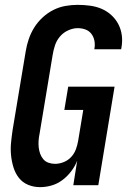

<svg xmlns="http://www.w3.org/2000/svg" viewBox="-20 -763 540 791"><path d="M145 8Q119 8 96 -1.5Q73 -11 58 -30Q43 -49 35.5 -73.5Q28 -98 25.5 -123.5Q23 -149 25.5 -175Q28 -201 32 -228L86 -552Q90 -577 98.5 -602Q107 -627 121 -649.5Q135 -672 155.5 -691Q176 -710 200 -722Q224 -734 249.5 -738.5Q275 -743 300 -743Q326 -743 351.5 -739.5Q377 -736 399 -726.5Q421 -717 439 -700.5Q457 -684 468 -662.5Q479 -641 482 -616Q485 -591 480 -565L479 -560H368L369 -562Q372 -579 369 -595Q366 -611 356.5 -623.5Q347 -636 332 -641.5Q317 -647 300 -647Q281 -647 261 -638Q241 -629 227 -612.5Q213 -596 206.5 -576Q200 -556 197 -537L143 -212Q140 -198 139 -183.5Q138 -169 139.5 -155.5Q141 -142 145.5 -129.5Q150 -117 158.5 -107Q167 -97 180 -92.5Q193 -88 207 -88Q224 -88 242 -95Q260 -102 273 -116Q286 -130 292.5 -147.5Q299 -165 302 -183L323 -310H245L261 -406H452L385 0H282L298 -101Q289 -78 273.5 -57.5Q258 -37 237.5 -21.5Q217 -6 193 1Q169 8 145 8Z"/></svg>

Font: Iosevka Web
Style: Bold Italic
Weight: 700
Italic angle: -9°
Monospace: yes
Designer: Belleve Invis
Foundry: Belleve Invis
Version: Version 28.0.3; ttfautohint (v1.8.3)